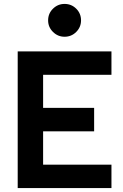

<svg xmlns="http://www.w3.org/2000/svg" viewBox="-20 -954 626 974"><path d="M69.8 0V-693.4H545.4V-574.7H198.7V-406.7H457.5V-287.6H198.7V-118.7H545.4V0ZM307.6 -767.6Q273.4 -767.6 248.8 -792Q224.1 -816.4 224.1 -850.6Q224.1 -885.7 248.8 -909.9Q273.4 -934.1 307.6 -934.1Q342.3 -934.1 366.7 -909.9Q391.1 -885.7 391.1 -850.6Q391.1 -816.4 366.7 -792Q342.3 -767.6 307.6 -767.6Z"/></svg>

Font: Cascadia Code NF
Style: Bold
Weight: 700
Monospace: yes
Designer: Aaron Bell
Foundry: Saja Typeworks
Version: Version 2404.023; ttfautohint (v1.8.4)